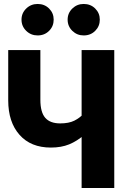

<svg xmlns="http://www.w3.org/2000/svg" viewBox="-20 -945 659 965"><path d="M21.3 -693.4H182.9V-443.5Q182.9 -381.3 207.3 -353Q231.6 -324.8 282.8 -324.8Q325.9 -324.8 353.5 -338.5Q381.1 -352.3 400.5 -373.7L404.9 -268.3Q367.1 -235.6 327.5 -219.4Q287.9 -203.3 235.8 -203.3Q134.8 -203.3 78.1 -267.4Q21.3 -331.5 21.3 -440.8ZM390.2 -693.4H554.3V0H390.2ZM400.5 -925.1Q435.5 -925.1 458.5 -902.1Q481.6 -879.1 481.6 -846.3Q481.6 -813 458.5 -790Q435.5 -766.9 400.5 -766.9Q367.2 -766.9 343.5 -790Q319.9 -813 319.9 -846.3Q319.9 -879.1 343.5 -902.1Q367.2 -925.1 400.5 -925.1ZM169.1 -925.1Q203.7 -925.1 226.8 -902.1Q249.8 -879.1 249.8 -846.3Q249.8 -813 226.8 -790Q203.7 -766.9 169.1 -766.9Q135.4 -766.9 111.8 -790Q88.1 -813 88.1 -846.3Q88.1 -879.1 111.8 -902.1Q135.4 -925.1 169.1 -925.1Z"/></svg>

Font: Fira Sans Variable
Style: Regular
Weight: 400
Designer: Carrois Corporate & Edenspiekermann AG
Foundry: Carrois Corporate GbR & Edenspiekermann AG
Version: Version 4.202